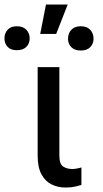

<svg xmlns="http://www.w3.org/2000/svg" viewBox="-88 -827 460 854"><path d="M79.5 -528.4H176.1V-134.9Q176.1 -96.6 193.4 -85.9Q210.6 -75.3 233 -75.3Q243.6 -75.3 256.2 -77.8Q268.8 -80.3 274.1 -82.4V-4.3Q263.5 -1.1 246.1 3Q228.7 7.1 203.1 7.1Q169.7 7.1 141.7 -6.6Q113.6 -20.2 96.6 -51.3Q79.5 -82.4 79.5 -134.9ZM90.9 -676.1 116.5 -806.8H213.1L161.9 -676.1ZM-68.2 -656.2Q-68.2 -678.6 -54.3 -694.4Q-40.5 -710.2 -12.8 -710.2Q14.9 -710.2 29.5 -694.4Q44 -678.6 44 -656.2Q44 -633.9 29.5 -618.8Q14.9 -603.7 -12.8 -603.7Q-40.5 -603.7 -54.3 -618.8Q-68.2 -633.9 -68.2 -656.2ZM214.5 -654.8Q214.5 -678.3 229 -694.2Q243.6 -710.2 271.3 -710.2Q299 -710.2 313.6 -694.2Q328.1 -678.3 328.1 -654.8Q328.1 -632.5 313.6 -617.4Q299 -602.3 271.3 -602.3Q243.6 -602.3 229 -617.4Q214.5 -632.5 214.5 -654.8Z"/></svg>

Font: Interface
Style: Regular
Weight: 400
Designer: Rasmus Andersson
Foundry: rsms
Version: Version 1.8